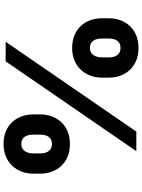

<svg xmlns="http://www.w3.org/2000/svg" viewBox="119 -898 791 1069"><g transform="rotate(-90 514.5 -363.5)"><path d="M247.1 -369.6C353.5 -369.6 412.1 -444.8 412.1 -535.2V-573.2C412.1 -663.6 355 -739.3 247.1 -739.3C142.1 -739.3 82 -663.6 82 -573.2V-535.2C82 -445.8 139.6 -369.6 247.1 -369.6ZM781.7 12.2C888.7 12.2 947.3 -62.5 947.3 -153.3V-191.4C947.3 -281.7 890.1 -357.4 781.7 -357.4C676.8 -357.4 616.7 -281.7 616.7 -191.4V-153.3C616.7 -64 674.3 12.2 781.7 12.2ZM207.5 0H316.4L816.4 -727.5H707.5ZM781.7 -87.9C741.7 -87.9 729.5 -120.6 729.5 -153.3V-191.4C729.5 -221.7 741.2 -258.3 781.7 -258.3C824.7 -258.3 834.5 -223.1 834.5 -191.4V-153.3C834.5 -120.6 823.2 -87.9 781.7 -87.9ZM247.1 -469.7C207 -469.7 194.8 -502.9 194.8 -535.2V-573.2C194.8 -604 206.5 -640.1 247.1 -640.1C290 -640.1 299.3 -605 299.3 -573.2V-535.2C299.3 -502.9 288.6 -469.7 247.1 -469.7Z"/></g></svg>

Font: Inter ExtraBold
Style: Regular
Weight: 800
Designer: Rasmus Andersson
Foundry: rsms
Version: Version 4.001;git-9221beed3